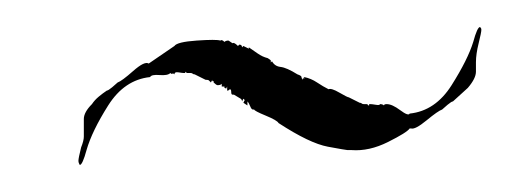

<svg xmlns="http://www.w3.org/2000/svg" viewBox="-20 -518 391 142"><path d="M44 -407Q41 -396 39 -396Q39 -396 38.5 -397Q38 -398 38 -399Q38 -401 40 -409Q42 -414 42 -417Q42 -420 42 -422V-430Q42 -435 48 -441Q50 -444 53 -446.5Q56 -449 59 -451Q60 -451 63 -453.5Q66 -456 67 -457Q70 -458 78.5 -465.5Q87 -473 90 -471L109 -484Q111 -487 125.5 -488Q140 -489 143 -488Q144 -489 146 -487Q147 -488 149 -488L152 -486Q153 -487 156 -484L157 -485Q159 -485 159 -483L160 -484Q164 -482 164 -482V-483Q167 -481 170.5 -478.5Q174 -476 178 -475Q178 -475 179.5 -474Q181 -473 180 -472Q181 -472 181 -472.5Q181 -473 181 -473Q183 -469 187.5 -468.5Q192 -468 200 -463Q203 -462 203 -461Q203 -460 204 -459V-460Q206 -460 205 -460.5Q204 -461 205 -461Q210 -460 214.5 -457Q219 -454 223 -452Q225 -453 231 -449.5Q237 -446 238 -446L246 -442Q247 -442 247.5 -441.5Q248 -441 249 -441H251Q252 -441 252 -440.5Q252 -440 253 -440V-441H254Q255 -441 258 -440.5Q261 -440 261 -441Q263 -441 264 -440Q264 -441 266 -441Q270 -441 276 -436.5Q282 -432 283 -434Q302 -436 314 -455Q326 -474 330 -487Q333 -498 335 -498Q335 -498 335.5 -497.5Q336 -497 336 -496Q336 -494 334 -486Q333 -482 332.5 -478.5Q332 -475 332 -472V-465Q332 -460 326 -453L315 -443Q314 -443 311 -440.5Q308 -438 307 -437Q304 -436 295.5 -429Q287 -422 284 -423H283Q281 -420 267 -413Q253 -406 240 -407H237Q236 -407 222.5 -409.5Q209 -412 186 -427Q185 -429 176.5 -432.5Q168 -436 168 -437H167Q166 -437 165 -439.5Q164 -442 163 -443V-440L160 -442L161 -444L160 -445L159 -443Q159 -444 158.5 -444.5Q158 -445 158 -445L153 -448H152Q151 -448 151 -450Q151 -452 150 -452Q149 -451 148.5 -451Q148 -451 148 -451V-454L147 -452Q147 -452 147 -452.5Q147 -453 146 -453V-454H144V-456Q143 -455 141 -455Q140 -455 138 -457V-458H137V-459L136 -457Q135 -458 134.5 -458.5Q134 -459 132 -459L124 -463Q123 -463 122.5 -463.5Q122 -464 121 -464H119Q119 -464 118.5 -464Q118 -464 117 -465V-464H116Q115 -464 112 -464.5Q109 -465 109 -463Q108 -464 107.5 -463.5Q107 -463 106 -464Q104 -462 98 -462.5Q92 -463 91 -461Q72 -459 60 -440Q48 -421 44 -407Z"/></svg>

Font: Cherish
Style: Regular
Weight: 400
Designer: Robert E. Leuschke
Foundry: Robert E. Leuschke
Version: Version 1.005